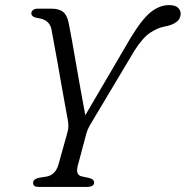

<svg xmlns="http://www.w3.org/2000/svg" viewBox="-20 -734 730 754"><path d="M349.5 -17.5Q349.5 0 321.5 0H130.5Q110 0 110 -16Q110 -30.5 133.5 -36L162 -40.5Q197 -46 209.5 -87.5L244 -211Q248.5 -225.5 248.5 -239Q248.5 -252.5 245.5 -267Q242 -285.5 235.5 -321.5Q229 -357.5 221.2 -401.5Q213.5 -445.5 205.8 -489Q198 -532.5 191.5 -567.5Q185 -602.5 182 -619Q174 -657.5 128.5 -663Q104 -666.5 103 -681.5Q103 -689.5 110 -694.8Q117 -700 128 -700H181.5Q212 -700 227.8 -687.2Q243.5 -674.5 249.5 -644.5Q254 -623.5 262 -578.8Q270 -534 279.5 -479Q289 -424 298.5 -371.2Q308 -318.5 315 -281.5L492.5 -584.5Q537.5 -659 572.2 -686.5Q607 -714 643.5 -714Q667.5 -714 678.5 -704Q689.5 -694 689.5 -680.5Q689.5 -641 625 -629.5Q598.5 -624.5 569.5 -605.2Q540.5 -586 508.5 -536L342.5 -258Q325 -230.5 319.5 -211L285.5 -83.5Q275.5 -46.5 302 -41L330.5 -35Q349.5 -30 349.5 -17.5Z"/></svg>

Font: Fraunces 9pt Soft Light
Style: Italic
Weight: 300
Italic angle: -16°
Version: Version 1.000;[0bf87f6ff]